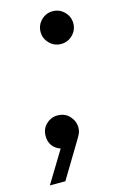

<svg xmlns="http://www.w3.org/2000/svg" viewBox="-147 -550 459 731"><g transform="rotate(-15 83.0 -185.0)"><path d="M-44 134 32 9Q-11 -7 -11 -52Q-11 -80 8 -98Q27 -116 52 -116Q82 -116 100 -96Q118 -76 118 -51Q118 -39 114 -29.5Q110 -20 102 -7L17 134ZM137 -375Q111 -375 92 -394Q73 -413 73 -439Q73 -466 92 -485Q111 -504 137 -504Q164 -504 183 -485Q202 -466 202 -439Q202 -413 183 -394Q164 -375 137 -375Z"/></g></svg>

Font: Atkinson Hyperlegible
Style: Italic
Weight: 400
Italic angle: -12°
Designer: Elliott Scott, Megan Eiswerth, Linus Boman, Theodore Petrosky
Foundry: Braille Institute
Version: Version 1.006; ttfautohint (v1.8.3)